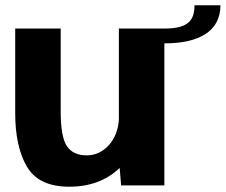

<svg xmlns="http://www.w3.org/2000/svg" viewBox="-20 -701 854 726"><path d="M438 0H601.5V-537C734.5 -537 813.5 -584 813.5 -681H715.5C715.5 -617 683.5 -593 599.5 -593H429.5V-247C426.5 -210 415 -180 394.5 -155.5C370.5 -127.5 341.5 -113.5 307 -113.5C274 -113.5 249.5 -125 233.5 -147.5C217.5 -170.5 209.5 -215 209.5 -280.5V-593H37.5V-272.5C37.5 -188 52.5 -120.5 82 -70.5C112 -20 165 5 242 5C320 5 383.5 -19 432.5 -66Z"/></svg>

Font: Anybody
Style: Bold
Weight: 700
Designer: Tyler Finck
Foundry: Etcetera Type Company
Version: Version 1.110